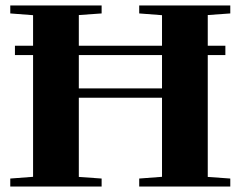

<svg xmlns="http://www.w3.org/2000/svg" viewBox="-20 -683 881 703"><path d="M17.6 0V-29.3L101.1 -35.6V-481.4H34.7V-515.6H101.1V-627.4L17.6 -633.8V-663.1H352.1V-633.8L268.6 -627.9V-515.6H573.2V-627.4L489.7 -633.8V-663.1H823.2V-633.8L740.7 -627.9V-515.6H805.2V-481.4H740.7V-35.2L823.2 -29.3V0H489.7V-29.3L573.2 -35.6V-325.2H268.6V-35.2L352.1 -29.3V0ZM268.6 -359.4H573.2V-481.4H268.6Z"/></svg>

Font: Elstob Grade
Style: Regular
Weight: 400
Designer: Peter S. Baker
Version: Version 1.015